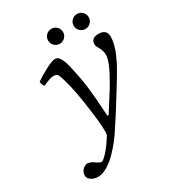

<svg xmlns="http://www.w3.org/2000/svg" viewBox="-197 -700 943 1044"><g transform="rotate(-30 274.5 -178.5)"><path d="M198.2 -351.1Q191.9 -362.8 169.9 -362.8Q149.9 -362.8 104 -340.8Q92.8 -352.1 90.8 -372.1Q119.6 -393.6 163.3 -416.3Q207 -439 223.1 -439Q235.8 -439 244.1 -432.1Q262.2 -417 274.9 -365.2Q276.9 -359.9 278.8 -347.2Q297.4 -268.6 304.9 -199Q312.5 -129.4 317.9 -30.8L325.2 -27.8L401.9 -148.9Q450.7 -231 465.3 -270Q477.1 -300.8 477.1 -321.8Q477.1 -348.1 456.1 -381.8Q451.2 -388.2 451.2 -401.9Q451.2 -419.9 463.1 -429.4Q475.1 -439 497.1 -439Q548.8 -439 548.8 -392.1Q548.8 -368.2 541.3 -340.8Q533.7 -313.5 525.9 -295.4Q518.1 -277.3 503.9 -248Q484.4 -211.9 451.2 -157.5Q418 -103 387 -54Q356 -4.9 353 0L315.9 56.2Q300.8 81.5 278.6 109.9Q256.3 138.2 228.3 167.2Q200.2 196.3 168.5 215.1Q136.7 233.9 109.9 233.9Q99.1 233.9 86.2 230.7Q73.2 227.5 61 217.3Q48.8 207 48.8 191.9Q48.8 169.9 63.5 155.5Q78.1 141.1 95.2 141.1Q101.1 141.1 113 145.8Q125 150.4 129.9 154.8Q136.2 160.2 147.5 166.5Q158.7 172.9 165 172.9Q176.3 172.9 204.6 141.4Q232.9 109.9 262.2 62Q271.5 42 253.4 -95.9Q235.4 -233.9 212.9 -309.1Q205.6 -336.9 198.2 -351.1ZM417.7 -510.7Q403.8 -524.4 403.8 -543.9Q403.8 -563.5 417.7 -577.1Q431.6 -590.8 451.2 -590.8Q470.7 -590.8 484.4 -577.1Q498 -563.5 498 -543.9Q498 -524.4 484.4 -510.7Q470.7 -497.1 451.2 -497.1Q431.6 -497.1 417.7 -510.7ZM256.8 -510.7Q243.2 -524.4 243.2 -543.9Q243.2 -563.5 256.8 -577.1Q270.5 -590.8 290 -590.8Q309.6 -590.8 323.2 -577.1Q336.9 -563.5 336.9 -543.9Q336.9 -524.4 323.2 -510.7Q309.6 -497.1 290 -497.1Q270.5 -497.1 256.8 -510.7Z"/></g></svg>

Font: Common Serif
Style: Italic
Weight: 400
Italic angle: -12°
Designer: Philipp H. Poll, Khaled Hosny
Foundry: Stefan Peev, Context Ltd.
Version: Version 1.026